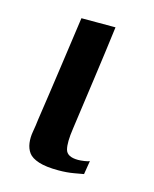

<svg xmlns="http://www.w3.org/2000/svg" viewBox="-72 -451 406 506"><g transform="rotate(15 131.0 -197.5)"><path d="M182 -399Q173 -328 163 -256.5Q153 -185 143 -113Q137 -73 142 -54.5Q147 -36 177 -36Q184 -36 194 -37.5Q204 -39 208 -41L202 -4Q196 -3 176.5 0.5Q157 4 134 4Q100 4 80 -2.5Q60 -9 52 -20Q44 -31 42 -46Q40 -61 43 -77.5Q46 -94 48 -112Q53 -145 58.5 -183.5Q64 -222 69.5 -260.5Q75 -299 80 -335Q85 -371 89 -399Q112 -399 135.5 -399Q159 -399 182 -399Z"/></g></svg>

Font: Genos Thin Medium
Style: Italic
Weight: 500
Italic angle: -8°
Version: Version 1.010